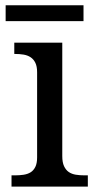

<svg xmlns="http://www.w3.org/2000/svg" viewBox="-20 -695 360 715"><path d="M36.1 -42Q52.7 -42 67.6 -44.2Q82.5 -46.4 93.8 -53.2Q105 -60.1 111.6 -73.5Q118.2 -86.9 118.2 -108.9V-425.8Q118.2 -447.8 111.6 -461.2Q105 -474.6 93.8 -481.9Q82.5 -489.3 67.6 -491.7Q52.7 -494.1 36.1 -494.1H33.2V-536.1H211.9V-113.8Q211.9 -90.3 218.5 -76.2Q225.1 -62 236.1 -54.4Q247.1 -46.9 262.2 -44.4Q277.3 -42 293.9 -42H307.1V0H22.9V-42ZM291 -616.2H1V-675.3H291Z"/></svg>

Font: Noto Serif
Style: Regular
Weight: 400
Designer: Monotype Design team
Foundry: Monotype Imaging Inc.
Version: Version 1.02